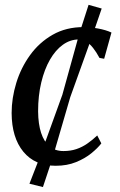

<svg xmlns="http://www.w3.org/2000/svg" viewBox="-20 -660 483 776"><path d="M205 10Q121 10 74.2 -47Q27.5 -104 27 -203Q27 -263.5 45.8 -324.8Q64.5 -386 101.5 -437.2Q138.5 -488.5 192.8 -519.5Q247 -550.5 317.5 -550.5Q344.5 -550.5 376.2 -544.8Q408 -539 430.5 -528.5L401 -422.5L382 -426Q369.5 -449.5 356.2 -466.2Q343 -483 328.5 -491.8Q314 -500.5 298 -500.5Q264 -500.5 234.2 -479.2Q204.5 -458 182 -419Q159.5 -380 146.8 -326.8Q134 -273.5 134 -210Q134.5 -158.5 146.2 -122.8Q158 -87 180.5 -68.2Q203 -49.5 236.5 -49.5Q265.5 -49.5 289 -57.5Q312.5 -65.5 333 -79.8Q353.5 -94 373 -112.5L389.5 -80.5Q375 -61.5 349.2 -40.5Q323.5 -19.5 287.2 -4.8Q251 10 205 10ZM153.5 96 99 82.5 141 -25.5 232 -277 300.5 -524 338 -640.5 391 -625.5 353 -515 264 -267.5 190 -13.5Z"/></svg>

Font: Merriweather 60pt
Style: Italic
Weight: 400
Italic angle: -7.8°
Version: Version 2.101